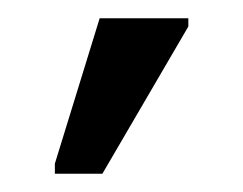

<svg xmlns="http://www.w3.org/2000/svg" viewBox="-20 -796 266 210"><path d="M40 -606V-617L89 -776H186V-767L92 -606Z"/></svg>

Font: Noto Sans ExtraCondensed
Style: Regular
Weight: 400
Width: 2
Designer: Monotype Design Team
Foundry: Monotype Imaging Inc.
Version: Version 2.013